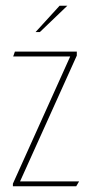

<svg xmlns="http://www.w3.org/2000/svg" viewBox="-20 -650 318 670"><path d="M25 -9 225 -453H26L32 -470H248V-456L50 -17H256L246 0H25ZM104 -538 188 -630H215L119 -538Z"/></svg>

Font: Smooch Sans Thin Thin
Style: Regular
Weight: 250
Version: Version 1.010